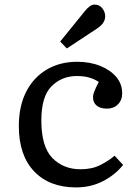

<svg xmlns="http://www.w3.org/2000/svg" viewBox="-20 -802 600 836"><path d="M311 14Q195 14 128.5 -56Q62 -126 62 -253Q62 -339 93.5 -401.5Q125 -464 182.5 -498.5Q240 -533 316 -533Q372 -533 416.5 -515Q461 -497 486.5 -466.5Q512 -436 512 -396Q512 -366 493.5 -347.5Q475 -329 446 -329Q416 -329 400.5 -342.5Q385 -356 385 -378Q385 -390 391 -405Q397 -420 410 -445Q393 -457 369.5 -464Q346 -471 315 -471Q249 -471 204.5 -426.5Q160 -382 160 -278Q160 -163 208 -114Q256 -65 331 -65Q380 -65 416 -83Q452 -101 479 -124L516 -84Q482 -41 429 -13.5Q376 14 311 14ZM271 -591 242 -621 349 -753Q372 -782 391 -782Q413 -782 425.5 -766Q438 -750 438 -731Q438 -701 403 -678Z"/></svg>

Font: Literata 7pt
Style: Regular
Weight: 400
Designer: Latin by Veronika Burian and Jose Scaglione. Greek by Irene Vlachou. Cyrillic by Vera Evstafieva.
Foundry: TypeTogether
Version: Version 3.002